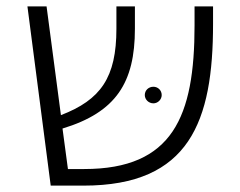

<svg xmlns="http://www.w3.org/2000/svg" viewBox="-20 -582 753 602"><path d="M590 -562V-502C590 -217 522 -52 244 -52H193L176 -179C344 -230 403 -323 403 -492V-562H345V-492C345 -339 296 -269 171 -221L126 -562H66L139 0H242C575 0 648 -202 648 -507V-562ZM461 -258C475 -258 487 -270 487 -284C487 -299 475 -310 461 -310C446 -310 434 -299 434 -284C434 -270 446 -258 461 -258Z"/></svg>

Font: FiraGO Light
Style: Regular
Weight: 300
Designer: bBox Type
Foundry: bBox Type GmbH
Version: Version 1.001;PS 001.001;hotconv 1.0.88;makeotf.lib2.5.64775